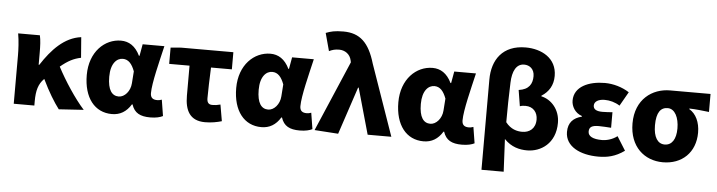

<svg xmlns="http://www.w3.org/2000/svg" viewBox="-55 -1080 5792 1550"><g transform="rotate(5 2841.0 -305.5)"><path d="M438 13 639 0C564 -83 474 -220 416 -331C477 -382 523 -405 581 -417L568 -583C433 -566 333 -459 250 -331H245V-427C245 -481 243 -532 234 -569H58C69 -508 72 -437 72 -392V0H239V-35C239 -122 255 -176 298 -219L300 -221C350 -117 397 -41 438 13Z M868 14C934 14 985 -16 1023 -78H1028C1050 -10 1098 14 1179 14C1226 14 1260 5 1281 -6L1260 -137C1247 -132 1234 -130 1223 -130C1191 -130 1168 -142 1168 -182C1168 -265 1213 -440 1243 -569H1067L1050 -474H1045C1008 -551 954 -583 891 -583C759 -583 639 -471 639 -283C639 -98 729 14 868 14ZM911 -132C856 -132 821 -177 821 -285C821 -394 870 -438 918 -438C964 -438 993 -404 1015 -345L1008 -248C1004 -183 958 -132 911 -132Z M1623 14C1675 14 1720 5 1758 -6L1735 -139C1709 -132 1691 -130 1670 -130C1644 -130 1626 -141 1626 -181C1626 -242 1629 -336 1633 -430H1802V-569H1379L1294 -562V-430H1459V-187C1459 -67 1500 14 1623 14Z M2079 14C2145 14 2196 -16 2234 -78H2239C2261 -10 2309 14 2390 14C2437 14 2471 5 2492 -6L2471 -137C2458 -132 2445 -130 2434 -130C2402 -130 2379 -142 2379 -182C2379 -265 2424 -440 2454 -569H2278L2261 -474H2256C2219 -551 2165 -583 2102 -583C1970 -583 1850 -471 1850 -283C1850 -98 1940 14 2079 14ZM2122 -132C2067 -132 2032 -177 2032 -285C2032 -394 2081 -438 2129 -438C2175 -438 2204 -404 2226 -345L2219 -248C2215 -183 2169 -132 2122 -132Z M2702 13 2830 -372H2835L2940 0H3132L2931 -575C2882 -742 2807 -813 2673 -813C2602 -813 2570 -804 2531 -789L2570 -645C2596 -657 2616 -664 2652 -664C2697 -664 2740 -637 2751 -585L2754 -570L2510 0Z M3393 14C3459 14 3510 -16 3548 -78H3553C3575 -10 3623 14 3704 14C3751 14 3785 5 3806 -6L3785 -137C3772 -132 3759 -130 3748 -130C3716 -130 3693 -142 3693 -182C3693 -265 3738 -440 3768 -569H3592L3575 -474H3570C3533 -551 3479 -583 3416 -583C3284 -583 3164 -471 3164 -283C3164 -98 3254 14 3393 14ZM3436 -132C3381 -132 3346 -177 3346 -285C3346 -394 3395 -438 3443 -438C3489 -438 3518 -404 3540 -345L3533 -248C3529 -183 3483 -132 3436 -132Z M3880 202H4060C4056 115 4052 29 4047 -62C4105 -1 4172 14 4233 14C4343 14 4462 -61 4462 -229C4462 -335 4393 -413 4310 -431V-436C4370 -474 4403 -529 4403 -604C4403 -749 4278 -813 4150 -813C3964 -813 3880 -690 3880 -529ZM4181 -132C4138 -132 4088 -144 4046 -198C4046 -307 4048 -412 4052 -519C4055 -612 4086 -674 4150 -674C4193 -674 4233 -646 4233 -587C4233 -525 4206 -477 4123 -466L4144 -336C4157 -341 4172 -343 4189 -343C4254 -343 4288 -297 4288 -241C4288 -166 4238 -132 4181 -132Z M4810 14C4881 14 4947 1 5021 -52L4951 -164C4909 -132 4860 -122 4828 -122C4754 -122 4715 -143 4715 -181C4715 -219 4739 -232 4794 -232C4825 -232 4860 -229 4893 -227V-353C4867 -351 4836 -349 4812 -349C4764 -349 4738 -363 4738 -394C4738 -426 4771 -447 4822 -447C4864 -447 4908 -435 4945 -411L5010 -525C4953 -562 4880 -583 4812 -583C4682 -583 4564 -533 4564 -419C4564 -374 4592 -320 4650 -301V-296C4582 -279 4541 -239 4541 -163C4541 -45 4663 14 4810 14Z M5333 14C5487 14 5596 -87 5596 -249C5596 -333 5564 -400 5509 -432V-437C5568 -435 5607 -430 5669 -423V-569H5341C5198 -569 5062 -474 5062 -278C5062 -89 5183 14 5333 14ZM5335 -130C5278 -130 5244 -183 5244 -278C5244 -384 5279 -425 5335 -425C5394 -425 5427 -355 5427 -268C5427 -180 5393 -130 5335 -130Z"/></g></svg>

Font: Noto Sans CJK HK Black
Style: Regular
Weight: 900
Designer: Ryoko NISHIZUKA 西塚涼子 (kana, bopomofo & ideographs); Paul D. Hunt (Latin, Greek & Cyrillic); Sandoll Communications 산돌커뮤니
Foundry: Adobe
Version: Version 2.004;hotconv 1.0.118;makeotfexe 2.5.65603